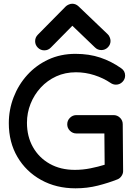

<svg xmlns="http://www.w3.org/2000/svg" viewBox="-20 -997 723 1022"><path d="M329.6 -962.4Q335.4 -968.3 345.5 -972.7Q355.5 -977.1 364.3 -977.1Q383.3 -977.1 397.9 -963.4L552.7 -815.4Q559.6 -809.6 564 -798.8Q568.4 -788.1 568.4 -779.3Q568.4 -759.3 554 -744.9Q539.6 -730.5 519.5 -730.5Q499.5 -730.5 485.4 -744.6L365.2 -859.9L251 -744.1Q236.8 -729 215.8 -729Q195.8 -729 181.4 -743.4Q167 -757.8 167 -777.8Q167 -797.9 181.6 -812.5ZM26.9 -341.3Q26.9 -413.1 52.5 -479.5Q78.1 -545.9 125.2 -597.9Q172.4 -649.9 237.5 -680.2Q302.7 -710.4 381.8 -710.4Q454.6 -710.4 513.9 -690.4Q573.2 -670.4 625 -633.8Q646 -619.6 646 -594.7Q646 -575.2 631.6 -560.8Q617.2 -546.4 597.2 -546.4Q581.5 -546.4 568.4 -555.7Q530.3 -581.5 482.4 -596.9Q434.6 -612.3 384.3 -612.3Q327.1 -612.3 279.5 -590.6Q231.9 -568.8 197 -531Q162.1 -493.2 142.8 -444.8Q123.5 -396.5 123.5 -343.3Q123.5 -270.5 155.5 -213.9Q187.5 -157.2 244.9 -125Q302.2 -92.8 378.4 -92.8Q420.4 -92.8 461.7 -101.1Q502.9 -109.4 537.1 -120.1L535.6 -286.6H386.7Q366.7 -286.6 352.3 -301Q337.9 -315.4 337.9 -335.4Q337.9 -355.5 352.3 -369.9Q366.7 -384.3 386.7 -384.3H584.5Q604.5 -384.3 618.9 -370.1Q633.3 -356 633.3 -335.9L635.3 -86.4V-85.9Q635.3 -72.3 626.5 -59.6Q617.7 -46.9 604.5 -42Q557.6 -23.4 501 -9Q444.3 5.4 381.8 5.4Q279.3 5.4 199 -39.1Q118.7 -83.5 72.8 -161.6Q26.9 -239.7 26.9 -341.3Z"/></svg>

Font: Manjari
Style: Bold
Weight: 700
Designer: Santhosh Thottingal <santhosh.thottingal@gmail.com>
Version: Version 2.000